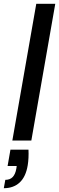

<svg xmlns="http://www.w3.org/2000/svg" viewBox="-40 -740 311 1011"><path d="M25 0 151 -720H251L125 0ZM-20 251 -12 207Q13 207 27 192Q41 177 46 148L48 134H0L15 48H110Q111 70 110 91Q109 112 106 130Q96 191 63.5 221Q31 251 -20 251Z"/></svg>

Font: DM Sans 10pt Medium
Style: Italic
Weight: 500
Italic angle: -10°
Version: Version 4.004;gftools[0.9.30]